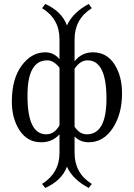

<svg xmlns="http://www.w3.org/2000/svg" viewBox="-20 -700 668 958"><path d="M210.9 -29.8Q251 -29.8 276.9 -74.2V-361.8Q248 -398.9 215.8 -398.9Q116.7 -398.9 117.2 -222.2Q116.7 -29.8 210.9 -29.8ZM417 -398.9Q379.9 -398.9 352.1 -356.9V-67.9Q377 -29.8 413.1 -29.8Q511.2 -29.8 511.2 -208Q511.2 -398.9 417 -398.9ZM352.1 63Q352.1 164.1 438 217.8L422.9 237.8Q343.8 196.8 314 131.8Q289.1 199.7 206.1 237.8L189.9 217.8Q276.9 162.6 276.9 63V-29.8Q240.7 10.3 185.1 9.8Q117.2 9.8 78.1 -49.1Q39.1 -107.9 39.1 -192.9Q39.1 -306.6 88.1 -372.8Q137.2 -439 206.1 -439Q248 -439 276.9 -404.8V-503.9Q276.9 -606 189.9 -659.2L206.1 -680.2Q289.1 -642.1 314 -573.2Q344.7 -639.2 422.9 -680.2L438 -659.2Q352.1 -605 352.1 -503.9V-394Q387.2 -439 443.8 -439Q511.7 -439 550.3 -380.4Q588.9 -321.8 588.9 -233.9Q588.9 -130.9 542.5 -60.5Q496.1 9.8 422.9 9.8Q379.9 9.8 352.1 -19Z"/></svg>

Font: Linux Libertine Display
Style: Regular
Weight: 400
Designer: Philipp H. Poll
Foundry: Philipp H. Poll
Version: Version 5.0.9